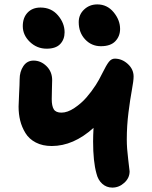

<svg xmlns="http://www.w3.org/2000/svg" viewBox="-20 -851 686 868"><path d="M436 -642.1Q393.6 -642.1 364.7 -673.1Q335.9 -704.1 335.9 -751Q335.9 -785.2 360.4 -808.1Q384.8 -831.1 419.9 -831.1Q464.4 -831.1 493.7 -795.7Q522.9 -760.3 522.9 -720.2Q522.9 -687.5 501.5 -664.8Q480 -642.1 436 -642.1ZM190.9 -630.9Q147 -630.9 115 -661.6Q83 -692.4 83 -732.9Q83 -771 104.7 -793.9Q126.5 -816.9 163.1 -816.9Q211.9 -816.9 241.9 -781.7Q272 -746.6 272 -705.1Q272 -672.9 252.2 -651.9Q232.4 -630.9 190.9 -630.9ZM487.8 -2.9Q461.4 -2.9 442.1 -20.3Q422.9 -37.6 416 -66.9Q400.9 -120.6 400.9 -211.9Q400.9 -236.8 402.8 -272.9Q312 -190.9 213.9 -190.9Q172.4 -190.9 141.8 -206.8Q111.3 -222.7 95 -249.5Q78.6 -276.4 71.3 -305.9Q64 -335.4 64 -369.1Q64 -385.7 66.4 -429Q68.8 -472.2 68.8 -492.2Q68.8 -527.3 85.7 -552.2Q102.5 -577.1 131.8 -577.1Q164.6 -577.1 190.2 -552Q215.8 -526.9 215.8 -488.8Q215.8 -479 214.8 -449.2Q213.9 -419.4 213.9 -402.8Q213.9 -372.1 223.1 -356.9Q232.4 -341.8 257.8 -341.8Q285.2 -341.8 316.4 -362.8Q347.7 -383.8 370.6 -410.2Q393.6 -436.5 413.1 -466.8Q426.3 -486.8 443.4 -521.5Q460.4 -556.2 471.9 -571Q483.4 -585.9 499 -585.9Q531.2 -585.9 557.6 -562Q584 -538.1 584 -504.9Q584 -486.3 576.2 -444.3Q568.4 -402.3 560.8 -342.3Q553.2 -282.2 553.2 -220.2Q553.2 -180.7 559.6 -130.4Q565.9 -80.1 565.9 -76.2Q565.9 -46.4 542 -24.7Q518.1 -2.9 487.8 -2.9Z"/></svg>

Font: Shantell Sans Irregular Bouncy
Style: Bold
Weight: 700
Designer: Stephen Nixon, Anya Danilova, Shantell Martin
Foundry: Arrow Type
Version: Version 1.006;[9816181b4]